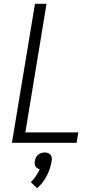

<svg xmlns="http://www.w3.org/2000/svg" viewBox="-20 -755 540 1015"><path d="M43 0 165 -735H226L114 -55H394L385 0ZM176 240 143 208Q158 193 170 175.5Q182 158 190 139Q183 138 177 134Q171 130 167.5 124Q164 118 163.5 110.5Q163 103 164 96Q166 87 170 78Q174 69 181.5 63Q189 57 198 54Q207 51 216 51Q225 51 233.5 54Q242 57 247 63Q252 69 253.5 78Q255 87 253 96Q247 136 227.5 174Q208 212 176 240Z"/></svg>

Font: Iosevka Curly Light Oblique
Style: Regular
Weight: 300
Italic angle: -9°
Monospace: yes
Designer: Belleve Invis
Foundry: Belleve Invis
Version: Version 11.1.0; ttfautohint (v1.8.3)